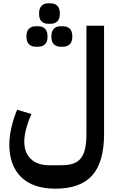

<svg xmlns="http://www.w3.org/2000/svg" viewBox="-20 -895 711 1155"><path d="M313 240Q178 240 107 170Q36 100 36 -27Q36 -72 48.5 -127Q61 -182 83 -235L169 -209Q150 -167 138 -122.5Q126 -78 126 -44Q126 24 166 61.5Q206 99 276 99H350Q392 99 420.5 89Q449 79 466.5 57Q484 35 492 -1Q500 -37 500 -89V-740H606V-89Q606 80 535 160Q464 240 313 240ZM343 -614Q320 -614 304.5 -628.5Q289 -643 289 -675Q289 -708 304.5 -722.5Q320 -737 343 -737H361Q384 -737 399.5 -722.5Q415 -708 415 -675Q415 -643 399.5 -628.5Q384 -614 361 -614ZM194 -614Q170 -614 154.5 -628.5Q139 -643 139 -675Q139 -708 154.5 -722.5Q170 -737 194 -737H211Q235 -737 250.5 -722.5Q266 -708 266 -675Q266 -643 250.5 -628.5Q235 -614 211 -614ZM269 -752Q245 -752 230 -766.5Q215 -781 215 -813Q215 -845 230 -860Q245 -875 269 -875H286Q310 -875 325 -860Q340 -845 340 -813Q340 -781 325 -766.5Q310 -752 286 -752Z"/></svg>

Font: IBM Plex Sans Arabic SemiBold
Style: Regular
Weight: 600
Designer: Mike Abbink, Paul van der Laan, Pieter van Rosmalen, Wael Morcos, Khajak Apelian
Foundry: Bold Monday
Version: Version 1.1